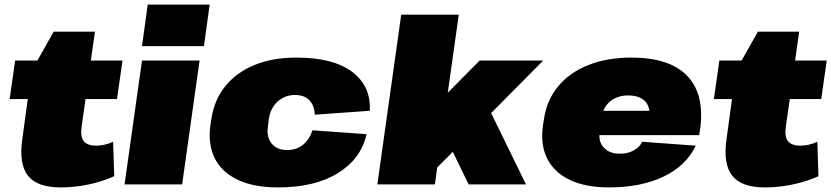

<svg xmlns="http://www.w3.org/2000/svg" viewBox="-20 -804 3624 837"><path d="M245 13Q142 13 102 -38Q62 -89 77 -196L101 -372H22L46 -540H143L214 -666H394L376 -540H514L490 -372H353L336 -254Q329 -210 344.5 -189.5Q360 -169 399 -169Q416 -169 435 -173Q454 -177 473 -186L478 -36Q448 -22 408.5 -10.5Q369 1 327 7Q285 13 245 13Z M850 -540 774 0H523L599 -540ZM894 -784 869 -603H599L624 -784Z M1191 13Q1088 13 1018 -19.5Q948 -52 917 -112.5Q886 -173 897 -257L901 -283Q913 -367 961.5 -427.5Q1010 -488 1089 -520.5Q1168 -553 1271 -553Q1433 -553 1515.5 -490.5Q1598 -428 1592 -321L1352 -304Q1351 -343 1329 -366.5Q1307 -390 1265 -390Q1237 -390 1212.5 -377Q1188 -364 1172.5 -341Q1157 -318 1152 -287L1148 -253Q1141 -207 1164 -178.5Q1187 -150 1232 -150Q1273 -150 1301.5 -173.5Q1330 -197 1342 -236L1578 -219Q1554 -112 1453.5 -49.5Q1353 13 1191 13Z M1729 -740H1980L1932 -400L2071 -540H2348L2121 -311L2273 0H2023L1954 -142L1886 -74L1876 0H1625Z M2634 13Q2533 13 2464.5 -19.5Q2396 -52 2365.5 -112.5Q2335 -173 2347 -257L2351 -283Q2363 -367 2413 -427.5Q2463 -488 2545 -520.5Q2627 -553 2733 -553Q2900 -553 2976.5 -472.5Q3053 -392 3032 -240L3028 -215H2593Q2592 -181 2613 -160Q2637 -134 2682 -134Q2718 -134 2744 -149Q2770 -164 2779 -186L3013 -169Q2971 -81 2872.5 -34Q2774 13 2634 13ZM2610 -321H2811Q2808 -346 2792 -363Q2767 -388 2718 -388Q2673 -388 2641 -363Q2620 -346 2610 -321Z M3315 13Q3212 13 3172 -38Q3132 -89 3147 -196L3171 -372H3092L3116 -540H3213L3284 -666H3464L3446 -540H3584L3560 -372H3423L3406 -254Q3399 -210 3414.5 -189.5Q3430 -169 3469 -169Q3486 -169 3505 -173Q3524 -177 3543 -186L3548 -36Q3518 -22 3478.5 -10.5Q3439 1 3397 7Q3355 13 3315 13Z"/></svg>

Font: Pathway Extreme 8pt Thin 12pt Black
Style: Italic
Weight: 900
Italic angle: -8°
Version: Version 1.001;gftools[0.9.26]